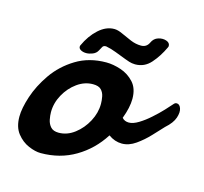

<svg xmlns="http://www.w3.org/2000/svg" viewBox="-79 -574 716 674"><g transform="rotate(15 278.5 -237.0)"><path d="M122.6 12.2Q103 12.2 78.4 1.7Q53.7 -8.8 35.6 -31.7Q17.6 -54.7 17.6 -92.3Q17.6 -122.6 32 -166.5Q46.4 -210.4 76.2 -253.4Q106.4 -296.9 153.8 -325.9Q201.2 -355 263.7 -355Q288.6 -355 316.7 -345.7Q344.7 -336.4 364.7 -314.7Q384.8 -293 384.8 -254.9Q384.8 -223.6 369.1 -182.1Q377.9 -171.4 394 -171.4Q409.2 -171.4 429.2 -183.6Q449.2 -195.8 468.8 -213.4Q488.8 -231 505.1 -248.5Q521.5 -266.1 530.8 -276.9Q534.2 -280.3 539.1 -280.3Q549.8 -280.3 554.7 -266.6Q559.6 -252.9 552.7 -232.2Q545.9 -211.4 521 -189.5Q506.3 -173.8 485.1 -151.1Q463.9 -128.4 439.2 -111.1Q414.6 -93.8 389.2 -93.8Q363.3 -93.8 340.3 -110.4Q304.2 -53.7 248.5 -20.8Q192.9 12.2 122.6 12.2ZM165 -73.2Q195.8 -73.2 222.7 -93.8Q249.5 -114.3 266.1 -145.5Q282.7 -176.8 282.7 -209.5Q282.7 -222.2 280 -236.1Q277.3 -250 268.1 -259.5Q258.8 -269 238.3 -269Q208 -269 181.2 -249.8Q154.3 -230.5 137.5 -200Q120.6 -169.4 120.6 -136.2Q120.6 -124 123.5 -109.1Q126.5 -94.2 136 -83.7Q145.5 -73.2 165 -73.2ZM186.5 -368.2Q175.3 -368.2 167 -372.6Q158.7 -377 158.7 -384.3Q158.7 -387.2 159.7 -389.2Q176.8 -426.8 203.6 -451.2Q230.5 -475.6 260.3 -475.6Q273.4 -475.6 290.5 -467.5Q307.6 -459.5 326.9 -451.4Q346.2 -443.4 365.2 -443.4Q385.3 -443.4 394 -461.9Q401.4 -478.5 417.2 -483.4Q433.1 -488.3 446.5 -483.6Q460 -479 460 -467.3V-466.3Q460 -465.3 459.5 -464.8Q459.5 -464.8 458.5 -461.9Q441.9 -426.3 418.9 -400.4Q396 -374.5 362.3 -374.5Q358.4 -374.5 350.6 -375.5Q342.8 -376.5 324.5 -383.5Q306.2 -390.6 285.6 -398.4Q265.1 -406.2 250.5 -408.7L248.5 -409.2H246.6Q237.8 -409.2 234.6 -402.3Q231.4 -395.5 227.5 -389.2Q221.7 -377.9 209.2 -373Q196.8 -368.2 186.5 -368.2Z"/></g></svg>

Font: Damion
Style: Regular
Weight: 400
Designer: Vernon Adams
Foundry: Vernon Adams
Version: Version 1.100; ttfautohint (v1.8.4.7-5d5b)